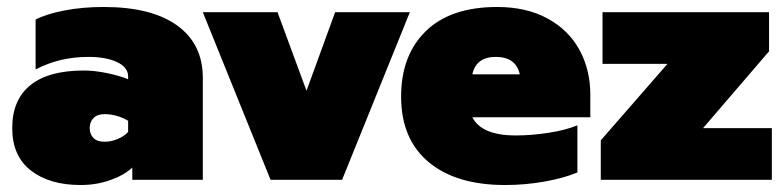

<svg xmlns="http://www.w3.org/2000/svg" viewBox="-20 -515 2245 550"><path d="M15 -148Q15 -229 67 -271Q119 -313 220 -313Q251 -313 287 -305.5Q323 -298 347 -288V-296Q347 -322 315.5 -337Q284 -352 233 -352Q150 -352 82 -316V-459Q113 -475 164.5 -485Q216 -495 277 -495Q414 -495 487.5 -442Q561 -389 561 -292V0H359V-35Q337 -14 297 0.5Q257 15 211 15Q122 15 68.5 -26.5Q15 -68 15 -148ZM347 -137V-169Q315 -188 279 -188Q259 -188 248 -177Q237 -166 237 -148Q237 -131 247.5 -120Q258 -109 279 -109Q299 -109 317.5 -117Q336 -125 347 -137Z M561 -480H775L858 -255L940 -480H1154L960 0H755Z M1129 -238Q1129 -357 1200 -426Q1271 -495 1404 -495Q1488 -495 1548.5 -462Q1609 -429 1640 -372Q1671 -315 1671 -244V-179H1333Q1360 -127 1457 -127Q1502 -127 1551 -134.5Q1600 -142 1634 -156V-21Q1596 -5 1540.5 5Q1485 15 1427 15Q1286 15 1207.5 -51Q1129 -117 1129 -238ZM1469 -302Q1458 -352 1400 -352Q1344 -352 1333 -302Z M1701 -113 1892 -332H1706V-480H2183V-368L1994 -148H2191V0H1701Z"/></svg>

Font: Readiness Black
Style: Regular
Weight: 900
Designer: Katatrad Team
Foundry: CadsonDemak
Version: Version 1.00;April 23, 2019;FontCreator 11.5.0.2425 64-bit; 